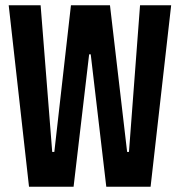

<svg xmlns="http://www.w3.org/2000/svg" viewBox="-20 -708 682 728"><path d="M13 -688H134L178 -132H186L249 -688H397L462 -132H469L511 -688H629L551 0H383L324 -502H318L259 0H90Z"/></svg>

Font: Saira ExtraCondensed
Style: Bold
Weight: 700
Width: 2
Designer: Hector Gatti with collaboration of the Omnibus-Type team
Foundry: Omnibus-Type
Version: Version 0.072; ttfautohint (v1.8)